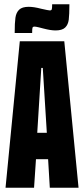

<svg xmlns="http://www.w3.org/2000/svg" viewBox="-20 -882 395 902"><path d="M6 0 73 -688H282L349 0H214L206 -134H149L140 0ZM155 -258H200L181 -563H174ZM115 -850Q139 -850 173 -841Q208 -833 214 -833Q222 -833 223.5 -839Q225 -845 225 -862H306Q306 -813 303 -789.5Q300 -766 286 -752.5Q272 -739 241 -739Q218 -739 184 -748Q177 -750 162.5 -753.5Q148 -757 142 -757Q134 -757 132.5 -751Q131 -745 131 -727H49Q49 -775 52.5 -799Q56 -823 70 -836.5Q84 -850 115 -850Z"/></svg>

Font: Saira Ultra Condensed Black
Style: Regular
Weight: 900
Width: 1
Designer: Hector Gatti with collaboration of the Omnibus-Type team
Foundry: Omnibus-Type
Version: Version 1.001; ttfautohint (v1.8)